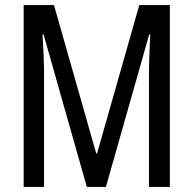

<svg xmlns="http://www.w3.org/2000/svg" viewBox="-20 -734 758 754"><path d="M321 0H396L566 -599H570C567 -533 565 -485 565 -456V0H647V-714H527L361 -131H358L192 -714H73V0H153V-458C153 -484 151 -532 147 -599H151Z"/></svg>

Font: Noto Sans Gujarati UI ExtraCondensed
Style: Regular
Weight: 400
Width: 2
Designer: Jelle Bosma - Monotype Design Team, Universal Thirst
Foundry: Monotype Imaging Inc.
Version: Version 2.106